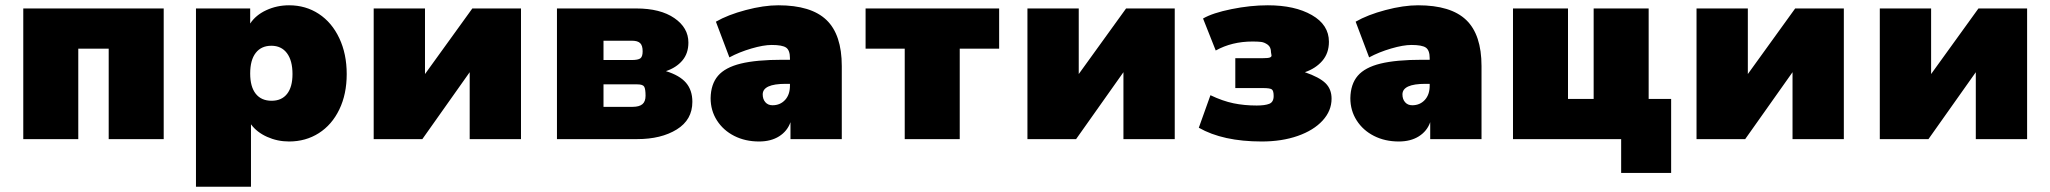

<svg xmlns="http://www.w3.org/2000/svg" viewBox="-20 -526 7753 726"><path d="M68 -494H599V0H391V-342H276V0H68Z M1291 -246Q1291 -170 1263 -112Q1235 -54 1185.5 -22.5Q1136 9 1073 9Q1029 9 990 -8.5Q951 -26 929 -56V180H721V-494H926V-437Q947 -469 987 -487.5Q1027 -506 1073 -506Q1136 -506 1185.5 -473.5Q1235 -441 1263 -381.5Q1291 -322 1291 -246ZM1086 -246Q1086 -297 1065 -325Q1044 -353 1006 -353Q968 -353 947 -326Q926 -299 926 -248Q926 -198 947 -171.5Q968 -145 1007 -145Q1045 -145 1065.5 -171Q1086 -197 1086 -246Z M1393 -494H1587V-246L1766 -494H1950V0H1756V-253L1577 0H1393Z M2086 -494H2386Q2477 -494 2530 -457.5Q2583 -421 2583 -365Q2583 -324 2560 -297Q2537 -270 2498 -257Q2550 -241 2574 -213Q2598 -185 2598 -141Q2598 -73 2539 -36.5Q2480 0 2389 0H2086ZM2368 -299Q2393 -299 2401.5 -305.5Q2410 -312 2410 -332Q2410 -354 2400.5 -363Q2391 -372 2370 -372H2262V-299ZM2372 -122Q2397 -122 2409 -132Q2421 -142 2421 -164Q2421 -189 2416 -198Q2411 -207 2390 -207H2262V-122Z M3163 -276V0H2969V-64Q2957 -30 2926 -10.5Q2895 9 2850 9Q2798 9 2756.5 -12Q2715 -33 2691 -70.5Q2667 -108 2667 -155Q2668 -208 2695 -239.5Q2722 -271 2781 -285.5Q2840 -300 2939 -300H2967V-306Q2967 -336 2952.5 -346Q2938 -356 2898 -356Q2867 -356 2821 -342.5Q2775 -329 2738 -309L2687 -444Q2732 -470 2800 -488Q2868 -506 2923 -506Q3047 -506 3105 -450.5Q3163 -395 3163 -276ZM2967 -202V-209H2951Q2864 -209 2864 -169Q2864 -151 2874 -139.5Q2884 -128 2901 -128Q2930 -128 2948.5 -148Q2967 -168 2967 -202Z M3401 -342H3253V-494H3758V-342H3609V0H3401Z M3865 -494H4059V-246L4238 -494H4422V0H4228V-253L4049 0H3865Z M4513 -43 4557 -166Q4603 -144 4644 -135.5Q4685 -127 4732 -127Q4763 -127 4779.5 -133.5Q4796 -140 4796 -163Q4796 -183 4789 -188Q4782 -193 4756 -193H4651V-306H4755Q4775 -306 4781.5 -308.5Q4788 -311 4788 -316Q4788 -319 4787 -322Q4786 -325 4786 -328Q4786 -348 4773.5 -357Q4761 -366 4748.5 -367.5Q4736 -369 4716 -369Q4638 -369 4577 -335L4529 -456Q4565 -477 4636.5 -491.5Q4708 -506 4774 -506Q4876 -506 4940.5 -469Q5005 -432 5005 -368Q5005 -325 4980 -296Q4955 -267 4914 -253Q4969 -234 4992 -211.5Q5015 -189 5015 -153Q5015 -107 4981 -70Q4947 -33 4887 -12Q4827 9 4751 9Q4604 9 4513 -43Z M5582 -276V0H5388V-64Q5376 -30 5345 -10.5Q5314 9 5269 9Q5217 9 5175.5 -12Q5134 -33 5110 -70.5Q5086 -108 5086 -155Q5087 -208 5114 -239.5Q5141 -271 5200 -285.5Q5259 -300 5358 -300H5386V-306Q5386 -336 5371.5 -346Q5357 -356 5317 -356Q5286 -356 5240 -342.5Q5194 -329 5157 -309L5106 -444Q5151 -470 5219 -488Q5287 -506 5342 -506Q5466 -506 5524 -450.5Q5582 -395 5582 -276ZM5386 -202V-209H5370Q5283 -209 5283 -169Q5283 -151 5293 -139.5Q5303 -128 5320 -128Q5349 -128 5367.5 -148Q5386 -168 5386 -202Z M6110 0H5701V-494H5909V-152H6006V-494H6214V-152H6299V128H6110Z M6395 -494H6589V-246L6768 -494H6952V0H6758V-253L6579 0H6395Z M7088 -494H7282V-246L7461 -494H7645V0H7451V-253L7272 0H7088Z"/></svg>

Font: Nunito Sans Heavy
Style: Regular
Weight: 400
Designer: Vernon Adams
Foundry: Vernon Adams
Version: Version 2.500